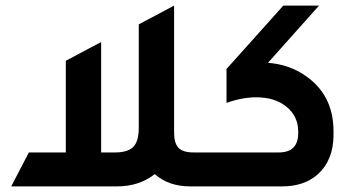

<svg xmlns="http://www.w3.org/2000/svg" viewBox="-20 -665 1269 685"><path d="M670.9 -121.1H761.2V0H659.2Q581.1 0 532.2 -43.9Q477.1 0 397 0H20L83 -121.1H214.8V-448.2L340.8 -515.1V-121.1H390.1Q436 -121.1 455.6 -141.1Q475.1 -161.1 475.1 -209V-578.1L601.1 -645V-192.9Q601.1 -153.8 616.9 -137.5Q632.8 -121.1 670.9 -121.1Z M936 -440.9Q1011.2 -435.1 1067.9 -396Q1169.9 -327.1 1169.9 -196.8V-184.1Q1169.9 -94.2 1113.8 -43Q1064.9 0 986.8 0H701.2V-121.1H974.1Q1043.9 -121.1 1043.9 -189.9V-195.8Q1043.9 -250 1002.4 -283.9Q960.9 -317.9 894 -317.9Q844.2 -317.9 788.1 -297.9V-418.9L990.7 -645H1118.2Z"/></svg>

Font: Tajawal
Style: Bold
Weight: 700
Designer: Boutros Fonts
Foundry: Created by Boutros International 2017
Version: Version 1.700